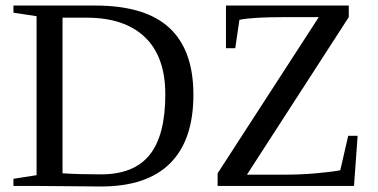

<svg xmlns="http://www.w3.org/2000/svg" viewBox="-20 -675 1373 697"><path d="M580.1 -332Q580.1 -469.2 506.1 -540Q432.1 -610.8 294.9 -610.8H207V-45.9Q265.6 -42 346.2 -42Q466.3 -42 523.2 -112.8Q580.1 -183.6 580.1 -332ZM326.2 -654.8Q507.3 -654.8 594.7 -574Q682.1 -493.2 682.1 -331.1Q682.1 -167 597.9 -82.5Q513.7 2 346.2 2L112.8 0H28.8V-25.9L112.8 -39.1V-616.2L28.8 -628.9V-654.8ZM770 -45.9 1137.2 -612.8H1015.1Q894.5 -612.8 849.1 -603L834 -500H800.3V-654.8H1246.1V-612.8L876.5 -41H1018.1Q1074.7 -41 1133.1 -46.4Q1191.4 -51.8 1215.3 -57.1L1244.1 -182.1H1278.3L1265.1 0H770Z"/></svg>

Font: Times New Roman
Style: Regular
Weight: 400
Designer: Steve Matteson
Foundry: Ascender Corporation
Version: Version 2.00.3